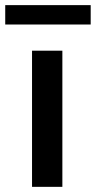

<svg xmlns="http://www.w3.org/2000/svg" viewBox="-54 -725 372 745"><path d="M188 -528.3V0H70.3V-528.3ZM297.9 -705.1V-629.9H-33.7V-705.1Z"/></svg>

Font: Vazirmatn RD UI FD Medium
Style: Regular
Weight: 500
Designer: Saber Rastikerdar
Foundry: Saber Rastikerdar
Version: Version 33.003